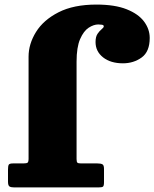

<svg xmlns="http://www.w3.org/2000/svg" viewBox="-20 -820 675 840"><path d="M315 -124Q315 -111.5 318.8 -108.2Q322.5 -105 335.5 -105H406.5Q421 -105 428 -101.2Q435 -97.5 435 -81.5V-23Q435 -7 430.5 -3.5Q426 0 409.5 0H43.5Q28 0 21.5 -4.2Q15 -8.5 15 -25.5V-77.5Q15 -93 18 -99Q21 -105 36.5 -105H80.5Q95.5 -105 100.2 -108Q105 -111 105 -126V-572Q105 -627.5 137.5 -680Q170 -732.5 236 -766.2Q302 -800 402 -800Q482.5 -800 534 -779.5Q585.5 -759 610.2 -725.8Q635 -692.5 635 -654Q635 -594 599.8 -568.5Q564.5 -543 518 -543Q464 -543 431 -569Q398 -595 398 -636Q398 -659.5 407 -672.5Q416 -685.5 425 -692.5Q434 -699.5 434 -705Q434 -710.5 425.8 -711.8Q417.5 -713 410 -713Q390 -713 368 -698.8Q346 -684.5 330.5 -649Q315 -613.5 315 -550Z"/></svg>

Font: Besley* Fatface
Style: Regular
Weight: 900
Designer: Owen Earl
Foundry: indestructible type*
Version: Version 3.000; ttfautohint (v1.8.3)